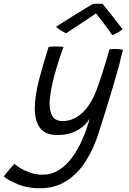

<svg xmlns="http://www.w3.org/2000/svg" viewBox="-128 -742 687 1026"><path d="M86.5 264Q18.5 264 -33.2 242.5Q-85 221 -107.5 201Q-102.5 193.5 -92 180.5Q-81.5 167.5 -69.8 154.2Q-58 141 -50.5 133.5Q-41 143 -18.5 156.8Q4 170.5 34.5 181Q65 191.5 99.5 191.5Q147 191.5 186.5 166.8Q226 142 257.2 99.5Q288.5 57 312 3.2Q335.5 -50.5 351.5 -108.5Q340 -89 318 -68.8Q296 -48.5 261.5 -34.5Q227 -20.5 179 -20.5Q113 -20.5 85.5 -58.5Q58 -96.5 58 -161Q58 -229 80.5 -315.2Q103 -401.5 132 -491.5Q138 -492.5 149 -493Q160 -493.5 172 -493.5Q184.5 -493.5 196 -493Q207.5 -492.5 211.5 -491.5Q199.5 -459.5 186.5 -419.5Q173.5 -379.5 162.2 -337.2Q151 -295 144 -256Q137 -217 137 -187.5Q137 -147 152.5 -121Q168 -95 207.5 -95Q265 -95 313.8 -141Q362.5 -187 394.5 -278.5Q403.5 -304 414 -336.5Q424.5 -369 434 -400Q443.5 -431 449.8 -452.8Q456 -474.5 457 -478.5Q471 -480.5 486 -480.5Q511.5 -480.5 528.5 -475.5Q520.5 -439.5 506.5 -385.5Q493 -337 475.2 -277Q457.5 -217 437.5 -153Q417.5 -89 398 -28Q371 56.5 328.2 122.5Q285.5 188.5 225.2 226.2Q165 264 86.5 264ZM420 -721.5Q442.5 -693.5 473.5 -654.8Q504.5 -616 527 -586Q514.5 -575 499.5 -567Q484.5 -559 472 -553.5Q461.5 -570 443.8 -594Q426 -618 409.2 -639.5Q392.5 -661 385 -670.5Q375 -663.5 354.8 -650Q334.5 -636.5 310.2 -620.2Q286 -604 263.2 -589Q240.5 -574 225.5 -564.5Q216.5 -567.5 197.5 -579.2Q178.5 -591 171.5 -599Q197 -615.5 227.2 -634.5Q257.5 -653.5 286.5 -671.5Q315.5 -689.5 337.8 -702.8Q360 -716 369.5 -721.5Q377.5 -722 393.8 -722Q410 -722 420 -721.5Z"/></svg>

Font: Grandstander Light
Style: Italic
Weight: 300
Italic angle: -15°
Designer: Tyler Finck
Foundry: Etcetera Type Co
Version: Version 1.200; ttfautohint (v1.8.3)